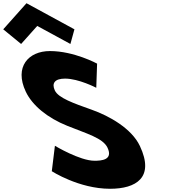

<svg xmlns="http://www.w3.org/2000/svg" viewBox="-317 -1157 1056 1192"><path d="M-296.9 -975 -185.9 -884 -85.8 -996 120.1 -884 145.1 -975 -152.5 -1137ZM-7.1 -840C-140.1 -840 -229.8 -742 -157 -588C-116.3 -502 -21.9 -425 100.3 -376C221.4 -327 322.2 -300 350.5 -240C386.9 -163 310.8 -159 269.8 -159C177.8 -159 23.9 -252 23.9 -252L4.6 -94C4.6 -94 173.1 15 366.1 15C527.1 15 644.5 -54 551.3 -251C500.3 -359 362.4 -437 252 -476C139.1 -516 45.5 -549 23.7 -595C2.4 -640 22.7 -669 86.7 -669C171.7 -669 280.7 -612 280.7 -612L285.8 -762C285.8 -762 142.9 -840 -7.1 -840Z"/></svg>

Font: Hussar
Style: BdOpOblFive
Weight: 700
Foundry: Cannot Into Space Fonts
Version: Version 2.00